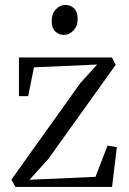

<svg xmlns="http://www.w3.org/2000/svg" viewBox="-20 -740 510 760"><path d="M364.5 -484.5 114.5 -473.5 91.5 -359.5H55V-512.5H423L438 -483.5L171.5 -111L97 -28.5L358 -40L405.5 -163.5L442.5 -157.5L423.5 0H41L25 -29L298 -411ZM232.5 -602Q213 -602 198.8 -615.5Q184.5 -629 184.5 -657Q184.5 -685.5 201 -703Q217.5 -720.5 238.5 -720.5H239.5Q259 -720.5 273.2 -707Q287.5 -693.5 287.5 -665Q287.5 -637 271 -619.5Q254.5 -602 233.5 -602Z"/></svg>

Font: Merriweather 120pt Light
Style: Regular
Weight: 300
Version: Version 2.100